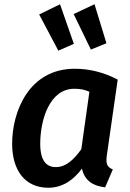

<svg xmlns="http://www.w3.org/2000/svg" viewBox="-20 -867 611 902"><path d="M262 -847 164 -799 254 -629 327 -661ZM424 -847 326 -801 407 -634 480 -664ZM331 -544C115 -544 37 -341 37 -192C37 -67 97 15 207 15C274 15 326 -22 365 -75C377 -18 418 7 474 13L510 -71C480 -83 477 -102 482 -138L533 -493C468 -527 401 -544 331 -544ZM329 -450C358 -450 377 -446 400 -436L362 -166C326 -116 290 -82 242 -82C198 -82 169 -112 169 -192C169 -302 212 -450 329 -450Z"/></svg>

Font: Fira Sans Medium
Style: Italic
Weight: 500
Italic angle: -8°
Designer: bBox Type GmbH & Carrois Corporate GbR & Edenspiekermann AG
Foundry: bBox Type GmbH & Carrois Corporate GbR & Edenspiekermann AG
Version: Version 4.301;PS 004.301;hotconv 1.0.88;makeotf.lib2.5.64775